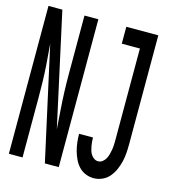

<svg xmlns="http://www.w3.org/2000/svg" viewBox="-110 -824 821 922"><g transform="rotate(15 300.0 -363.5)"><path d="M17 0V-735H86L209 -173L202 -275Q199 -317 197.5 -358.5Q196 -400 196 -441V-735H265V0H196L72 -562L80 -460Q83 -418 84 -376.5Q85 -335 85 -294V0ZM440 8Q419 8 399.5 0Q380 -8 366 -23Q352 -38 343 -57Q334 -76 328.5 -96Q323 -116 320.5 -136.5Q318 -157 318 -178Q318 -179 318 -179.5Q318 -180 318 -180H387Q387 -180 387 -180Q387 -180 387 -179Q387 -169 388 -158Q389 -147 391 -136.5Q393 -126 396 -116Q399 -106 405 -97Q411 -88 420 -82Q429 -76 440 -76Q452 -76 462 -84Q472 -92 477.5 -102.5Q483 -113 486 -124.5Q489 -136 491 -148Q493 -160 493.5 -172Q494 -184 494 -196V-651H404V-735H563V-196Q563 -174 561.5 -151.5Q560 -129 555 -107.5Q550 -86 541 -65.5Q532 -45 518 -28Q504 -11 483 -1.5Q462 8 440 8Z"/></g></svg>

Font: Iosevka Curly Medium Extended
Style: Regular
Weight: 500
Width: 7
Monospace: yes
Designer: Belleve Invis
Foundry: Belleve Invis
Version: Version 11.1.0; ttfautohint (v1.8.3)